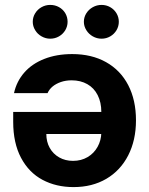

<svg xmlns="http://www.w3.org/2000/svg" viewBox="-20 -763 614 790"><path d="M539.5 -267.9Q539.5 -186.3 507.6 -123.8Q475.6 -61.4 417.6 -27.3Q359.5 6.8 282.7 6.8Q211.1 6.8 154.9 -23.1Q98.7 -53.1 66.5 -113.8Q34.3 -174.4 34.3 -261.7V-302.4H480.3V-211.7H170.6Q170.6 -179.5 184.6 -154.5Q198.6 -129.5 223.6 -115.3Q248.5 -101.1 280.5 -101.1Q314.1 -101.1 340.4 -116.6Q366.7 -132.1 381.5 -158.8Q396.4 -185.5 396.9 -217.2V-302.1Q396.9 -341.9 381.9 -371.5Q366.9 -401.2 339.2 -416.8Q311.5 -432.5 274.9 -432.5Q250.7 -432.5 230.7 -425.6Q210.7 -418.7 196.6 -407.2Q182.6 -395.6 175.6 -379.7H37.6Q48.1 -428 79.9 -464.4Q111.7 -500.8 162.3 -520.6Q212.9 -540.5 277.1 -540.5Q357.2 -540.5 416.4 -507.3Q475.6 -474.2 507.6 -412.7Q539.5 -351.1 539.5 -267.9ZM114.8 -673.3Q114.8 -692.2 124.6 -708.2Q134.3 -724.2 150.9 -733.5Q167.5 -742.8 186.5 -742.8Q206.4 -742.8 222.7 -733.7Q239 -724.7 248.6 -708.7Q258.1 -692.6 258.1 -673.3Q258.1 -654.8 248.6 -638.7Q239 -622.7 222.7 -613.3Q206.4 -603.8 186.5 -603.8Q167.9 -603.8 151.1 -613.3Q134.3 -622.7 124.6 -639Q114.8 -655.2 114.8 -673.3ZM325.1 -673.3Q325.1 -692.2 335.1 -708.2Q345.2 -724.2 361.9 -733.5Q378.7 -742.8 397.8 -742.8Q417.3 -742.8 433.6 -733.5Q449.8 -724.2 459.4 -708.2Q468.9 -692.2 468.9 -673.3Q468.9 -654.8 459.4 -638.7Q449.8 -622.7 433.6 -613.3Q417.3 -603.8 397.8 -603.8Q378.7 -603.8 361.9 -613.3Q345.2 -622.7 335.1 -639Q325.1 -655.2 325.1 -673.3Z"/></svg>

Font: Pretendard Std Variable
Style: Regular
Weight: 400
Designer: Base glyphs from Inter by Rasmus Andersson; Hangeul glyphs from Noto Sans CJK(Source Han Sans) by Jang Soo-young and Kan
Foundry: Kil Hyung-jin
Version: Version 1.309;Glyphs 3.2 (3225)